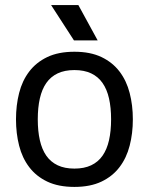

<svg xmlns="http://www.w3.org/2000/svg" viewBox="-20 -736 595 767"><path d="M43.9 -259.3Q43.9 -315.4 56.4 -364.5Q68.8 -413.6 96.7 -450.2Q124.5 -486.8 168.9 -508.1Q213.4 -529.3 277.3 -529.3Q340.8 -529.3 385.3 -508.1Q429.7 -486.8 457.5 -450.2Q485.4 -413.6 498 -364.5Q510.7 -315.4 510.7 -259.3Q510.7 -203.1 498 -154.1Q485.4 -105 457.5 -68.4Q429.7 -31.7 385.3 -10.5Q340.8 10.7 277.3 10.7Q213.4 10.7 168.9 -10.5Q124.5 -31.7 96.7 -68.4Q68.8 -105 56.4 -154.1Q43.9 -203.1 43.9 -259.3ZM130.9 -259.3Q130.9 -212.4 139.2 -175.8Q147.5 -139.2 165 -114Q182.6 -88.9 210.4 -75.7Q238.3 -62.5 277.3 -62.5Q316.4 -62.5 344.2 -75.7Q372.1 -88.9 389.6 -114Q407.2 -139.2 415.5 -175.8Q423.8 -212.4 423.8 -259.3Q423.8 -306.2 415.5 -342.8Q407.2 -379.4 389.6 -404.5Q372.1 -429.7 344.2 -442.9Q316.4 -456.1 277.3 -456.1Q238.3 -456.1 210.4 -442.9Q182.6 -429.7 165 -404.5Q147.5 -379.4 139.2 -342.8Q130.9 -306.2 130.9 -259.3ZM370.1 -574.7H275.4L184.1 -715.8H293Z"/></svg>

Font: Arian AMU
Style: Regular
Weight: 400
Designer: Ruben Hakobyan (Tarumian)
Foundry: Ruben Hakobyan (Tarumian)
Version: Version 4.003